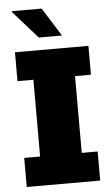

<svg xmlns="http://www.w3.org/2000/svg" viewBox="-60 -934 566 974"><g transform="rotate(-5 223.0 -447.5)"><path d="M281 -750 190 -895H39L37 -892L163 -750ZM410 -539V-686H36V-539H117V-148H36V0H410V-148H329V-539Z"/></g></svg>

Font: Chivo Light
Style: Bold
Weight: 900
Designer: Hector Gatti
Foundry: Omnibus-Type
Version: Version 1.003;PS 001.003;hotconv 1.0.70;makeotf.lib2.5.58329